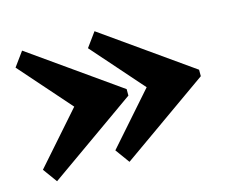

<svg xmlns="http://www.w3.org/2000/svg" viewBox="-78 -746 851 717"><g transform="rotate(-15 347.5 -387.5)"><path d="M194 -387.5 20 -585 60 -640 400 -400V-375L60 -135L20 -190ZM474 -387.5 300 -585 340 -640 680 -400V-375L340 -135L300 -190Z"/></g></svg>

Font: Besley* Narrow Fatface
Style: Regular
Weight: 900
Width: 4
Designer: Owen Earl
Foundry: indestructible type*
Version: Version 3.000; ttfautohint (v1.8.3)